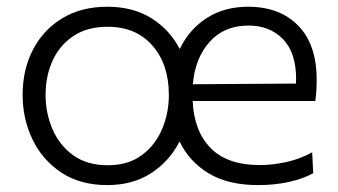

<svg xmlns="http://www.w3.org/2000/svg" viewBox="-20 -526 978 556"><path d="M291 10Q212 10 157.2 -26.5Q102.5 -63 74 -122.5Q45.5 -182 45.5 -251Q45.5 -325 75.8 -382.8Q106 -440.5 161 -473.5Q216 -506.5 290.5 -506.5Q365.5 -506.5 418.8 -473Q472 -439.5 500.5 -384Q527.5 -440.5 578.2 -473.5Q629 -506.5 698.5 -506.5Q790 -506.5 843.5 -451.8Q897 -397 897 -295.5Q897 -259.5 893 -233.5H538Q541.5 -147.5 589.5 -97.8Q637.5 -48 733 -48Q769.5 -48 809.2 -56.8Q849 -65.5 884 -85L887 -24.5Q858.5 -8.5 817 0.8Q775.5 10 727.5 10Q640.5 10 584 -24.2Q527.5 -58.5 500 -116.5Q471 -59 417.5 -24.5Q364 10 291 10ZM699.5 -452Q629 -452 586.8 -404.5Q544.5 -357 538.5 -282L837 -284Q837.5 -290 837.5 -296.5Q837.5 -374 799.2 -413Q761 -452 699.5 -452ZM292 -47.5Q351.5 -47.5 390.8 -76.8Q430 -106 449.5 -152.5Q469 -199 469 -251Q469 -340 421.2 -394.2Q373.5 -448.5 292 -448.5Q233 -448.5 193 -422Q153 -395.5 132.5 -350.8Q112 -306 112 -251Q112 -199 131.8 -152.5Q151.5 -106 191.5 -76.8Q231.5 -47.5 292 -47.5Z"/></svg>

Font: Heraclito Light
Style: Regular
Weight: 300
Designer: Kostas Bartsokas (font) & Cristiano Sobral (main changes)
Foundry: Kostas Bartsokas (font) & Cristiano Sobral (main changes)
Version: Version 1.00;July 8, 2020;FontCreator 13.0.0.2655 64-bit